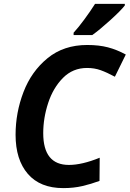

<svg xmlns="http://www.w3.org/2000/svg" viewBox="-20 -956 666 986"><path d="M60 -264Q60 -377 100.5 -483Q141 -589 224 -657Q307 -725 428 -725Q488 -725 534 -713Q580 -701 626 -676L570 -562Q529 -584 497 -595.5Q465 -607 427 -607Q354 -607 303.5 -556Q253 -505 227.5 -427.5Q202 -350 202 -272Q202 -109 334 -109Q401 -109 492 -146L491 -27Q448 -11 403 -0.5Q358 10 305 10Q186 10 123 -63Q60 -136 60 -264ZM358 -788Q382 -814 413 -856Q444 -898 468 -936H621V-928Q601 -902 547 -853Q493 -804 454 -776H358Z"/></svg>

Font: Noto Sans Display
Style: Bold Italic
Weight: 700
Italic angle: -12°
Designer: Monotype Design team
Foundry: Monotype Imaging Inc.
Version: Version 1.000